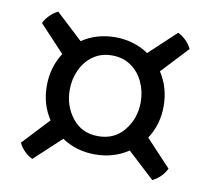

<svg xmlns="http://www.w3.org/2000/svg" viewBox="-60 -617 660 602"><g transform="rotate(10 270.0 -316.5)"><path d="M79 -82Q49.5 -96.5 35 -126L114.5 -211Q84 -257.5 84 -316Q84 -375 114.5 -422L35 -507Q49.5 -536 79 -551L164 -472Q210.5 -503 269.5 -503Q329 -503 376 -471.5L461 -551Q490.5 -536.5 505 -507L425.5 -422Q456 -375 456 -316Q456 -257.5 425.5 -211L505 -126Q490.5 -96.5 461 -82L375.5 -161Q329 -130 269.5 -130Q210.5 -130 164 -161ZM269.5 -188Q321.5 -188 352.2 -226.2Q383 -264.5 383 -316Q383 -350.5 369.2 -380Q355.5 -409.5 330 -427.2Q304.5 -445 269.5 -445Q235 -445 209.8 -427.2Q184.5 -409.5 170.8 -380Q157 -350.5 157 -316Q157 -264.5 187.5 -226.2Q218 -188 269.5 -188Z"/></g></svg>

Font: Signika SC Light
Style: Regular
Weight: 300
Designer: Anna Giedryś
Foundry: Anna Giedryś
Version: Version 2.000; ttfautohint (v1.8.3) -l 8 -r 50 -G 200 -x 9 -